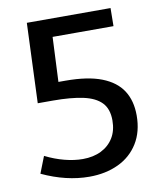

<svg xmlns="http://www.w3.org/2000/svg" viewBox="-81 -764 699 838"><g transform="rotate(-10 269.0 -345.5)"><path d="M248 9Q146 9 39 -41L68 -115Q110 -94 152.5 -83Q195 -72 233 -72Q280 -72 315 -89.5Q350 -107 369.5 -139Q389 -171 389 -216Q389 -267 362 -295Q335 -323 281.5 -334.5Q228 -346 148 -346H81L95 -700H466L465 -620H166L196 -639L185 -400L158 -422H217Q316 -422 377.5 -398Q439 -374 468 -329Q497 -284 497 -219Q497 -147 465 -95.5Q433 -44 376.5 -17.5Q320 9 248 9Z"/></g></svg>

Font: Bitter Thin Medium
Style: Regular
Weight: 500
Version: Version 3.021